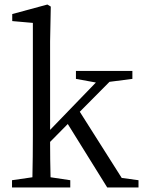

<svg xmlns="http://www.w3.org/2000/svg" viewBox="-20 -827 632 847"><path d="M517 -42 591 -32V0H453L279 -280L201 -201Q201 -163 201.5 -122.5Q202 -82 203 -45L290 -32V0H33V-32L123 -45Q124 -89 124.5 -136.5Q125 -184 125 -228V-726L34 -734V-765L189 -807L204 -798L201 -644V-254L403 -463L315 -479V-514H564V-479L463 -466L332 -334Z"/></svg>

Font: Shippori Mincho TTF
Style: Regular
Weight: 400
Version: Version 2.100